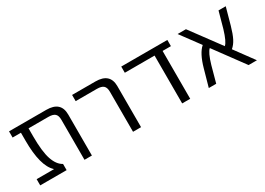

<svg xmlns="http://www.w3.org/2000/svg" viewBox="-11 -1059 2210 1599"><g transform="rotate(-30 1094.0 -260.0)"><path d="M54.7 0V-59.6H220.7V-61.5Q134.8 -139.6 134.8 -382.8V-460H54.7V-519.5H413.1Q551.8 -519.5 551.8 -394.5V0H480.5V-384.8Q480.5 -425.8 461.4 -442.9Q442.4 -460 398.4 -460H208V-382.8Q208 -236.3 233.4 -161.1Q258.8 -85.9 308.6 -59.6V0Z M661.1 -460V-519.5H885.7Q1024.4 -519.5 1024.4 -394.5V0H947.3V-384.8Q947.3 -425.8 928.2 -442.9Q909.2 -460 865.2 -460Z M1133.8 -460V-519.5H1577.1V-460H1497.1V0H1419.9V-460Z M1675.8 0 1721.7 -163.1Q1756.8 -289.1 1811.5 -335.9L1675.8 -519.5H1755.9L1965.8 -235.4Q1995.1 -259.8 2026.4 -364.3L2069.3 -519.5H2138.7L2093.8 -357.4Q2074.2 -288.1 2053.7 -248Q2033.2 -208 2003.9 -183.6L2138.7 0H2058.6L1849.6 -284.2Q1820.3 -259.8 1790 -156.2L1747.1 0Z"/></g></svg>

Font: GenEi M Gothic v2 Regular
Style: Regular
Weight: 400
Version: Version 2.0